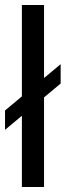

<svg xmlns="http://www.w3.org/2000/svg" viewBox="-20 -743 262 763"><path d="M67 0V-283L0 -227V-304L67 -360V-723H155V-433L221 -488V-411L155 -356V0Z"/></svg>

Font: Archivo VF Beta
Style: Regular
Weight: 400
Designer: Hector Gatti
Foundry: Omnibus-Type
Version: Version 1.002